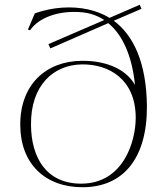

<svg xmlns="http://www.w3.org/2000/svg" viewBox="-20 -770 698 805"><path d="M65 -244C66 -83 170 16 328 15C497 14 597 -106 596 -325C594 -512 537 -624 457 -683L573 -733L566 -750L439 -695C410 -713 379 -724 347 -731C281 -745 202 -741 126 -714L97 -646L106 -643C141 -695 226 -729 329 -718C362 -714 391 -703 417 -686L183 -585L191 -567L434 -673C497 -621 534 -531 546 -414C503 -489 410 -516 323 -515C171 -514 63 -413 65 -244ZM549 -276C549 -175 496 -1 322 0C176 1 111 -107 110 -246C108 -411 203 -499 325 -500C435 -501 549 -439 549 -276Z"/></svg>

Font: Sprat Thin
Style: Regular
Weight: 100
Designer: Ethan Nakache
Foundry: Collletttivo
Version: Version 2.000;Glyphs 3.2 (3217)